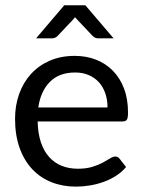

<svg xmlns="http://www.w3.org/2000/svg" viewBox="-20 -695 538 722"><path d="M261.2 -484.9Q304.2 -484.9 340.8 -470.7Q377.4 -456.5 404.3 -429.2Q431.2 -401.9 446.3 -362.3Q461.4 -322.8 461.4 -271.5Q461.4 -251.5 457 -244.9Q452.6 -238.3 440.9 -238.3H121.6Q122.6 -193.4 133.8 -159.9Q145 -126.5 164.8 -104.5Q184.6 -82.5 211.9 -71.5Q239.3 -60.5 272.9 -60.5Q304.2 -60.5 327.1 -67.6Q350.1 -74.7 366.5 -83.5Q382.8 -92.3 394 -99.4Q405.3 -106.4 413.6 -106.4Q418.9 -106.4 422.9 -104.2Q426.8 -102.1 429.7 -98.1L454.1 -66.9Q438 -47.9 416.3 -33.9Q394.5 -20 369.6 -11Q344.7 -2 318.1 2.4Q291.5 6.8 265.6 6.8Q215.8 6.8 173.8 -9.8Q131.8 -26.4 101.3 -58.8Q70.8 -91.3 53.7 -138.9Q36.6 -186.5 36.6 -248.5Q36.6 -298.3 52 -341.6Q67.4 -384.8 96.4 -416.7Q125.5 -448.7 167.2 -466.8Q209 -484.9 261.2 -484.9ZM262.7 -422.4Q202.6 -422.4 167.7 -387.2Q132.8 -352.1 124 -291H384.3Q384.3 -319.8 376 -344Q367.7 -368.2 352.1 -385.5Q336.4 -402.8 313.7 -412.6Q291 -422.4 262.7 -422.4ZM407.2 -550.8H349.6Q344.2 -550.8 338.9 -552.7Q333.5 -554.7 328.1 -560.1L270.5 -621.1Q268.1 -623 266.4 -625.5Q264.6 -627.9 262.2 -630.4Q258.3 -625 254.9 -621.6L196.8 -560.1Q188 -550.8 175.3 -550.8H115.7L221.7 -675.3H300.8Z"/></svg>

Font: Carlito
Style: Regular
Weight: 400
Designer: Lukasz Dziedzic
Foundry: tyPoland Lukasz Dziedzic
Version: Version 1.104